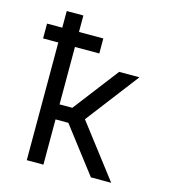

<svg xmlns="http://www.w3.org/2000/svg" viewBox="-109 -825 819 914"><g transform="rotate(15 300.0 -367.5)"><path d="M107 0V-580H32V-653H107V-735H189V-654H309V-580H189V-297H252L423 -520H523L324 -260L523 0H423L252 -223H189V0Z"/></g></svg>

Font: Iosevka Custom Extended
Style: Regular
Weight: 400
Width: 7
Monospace: yes
Designer: Belleve Invis
Foundry: Belleve Invis
Version: Version 11.2.4; ttfautohint (v1.8.4)